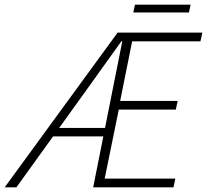

<svg xmlns="http://www.w3.org/2000/svg" viewBox="-52 -798 882 818"><path d="M-32 0 449 -659H810L802 -622H511L460 -368H705L697 -331H454L394 -37H695L687 0H345L469 -622H465Q423 -564 381.5 -505.5Q340 -447 298 -389L18 0ZM151 -217 160 -253H425L415 -217ZM516 -745 523 -778H760L753 -745Z"/></svg>

Font: Source Sans 3 Light
Style: Italic
Weight: 300
Italic angle: -11°
Designer: Paul D. Hunt
Foundry: Adobe
Version: Version 3.046;hotconv 1.0.118;makeotfexe 2.5.65603